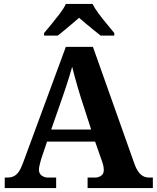

<svg xmlns="http://www.w3.org/2000/svg" viewBox="-20 -951 793 971"><path d="M4 0V-53H16Q34 -53 48 -59Q62 -65 73.5 -80.5Q85 -96 96 -126L313 -714H450L659 -125Q669 -97 680.5 -81.5Q692 -66 705.5 -59.5Q719 -53 735 -53H753V0H423V-53H462Q477 -53 491 -62Q505 -71 505 -92Q505 -100 503.5 -108Q502 -116 500 -123Q498 -130 496 -135L461 -235H218L189 -149Q187 -141 184 -131Q181 -121 179 -110.5Q177 -100 177 -92Q177 -73 191 -63Q205 -53 222 -53H264V0ZM239 -296H441L388 -460Q381 -483 373 -509.5Q365 -536 358 -563Q351 -590 345 -613Q339 -592 331 -566Q323 -540 314.5 -514Q306 -488 298 -465ZM203 -784Q219 -803 240.5 -829Q262 -855 282.5 -882Q303 -909 313 -931H448Q459 -909 479 -882Q499 -855 521 -829Q543 -803 558 -784V-771H489Q475 -782 455 -798Q435 -814 415 -831Q395 -848 380 -861Q365 -848 345 -831Q325 -814 305.5 -798Q286 -782 272 -771H203Z"/></svg>

Font: Noto Serif Thai
Style: Regular
Weight: 400
Designer: Monotype Design Team
Foundry: Monotype Imaging Inc.
Version: Version 2.001